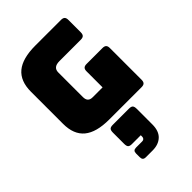

<svg xmlns="http://www.w3.org/2000/svg" viewBox="-307 -840 1322 1322"><g transform="rotate(-45 354.0 -179.0)"><path d="M619 0H304Q179 0 118.5 -50Q58 -100 58 -204V-516Q58 -620 118.5 -670Q179 -720 304 -720H554Q573 -720 581.5 -711.5Q590 -703 590 -684V-563Q590 -544 581.5 -535.5Q573 -527 554 -527H346Q315 -527 300 -514.5Q285 -502 285 -477V-238Q285 -213 296.5 -201Q308 -189 331 -189H428V-345Q428 -364 436.5 -372.5Q445 -381 464 -381H619Q638 -381 646.5 -372.5Q655 -364 655 -345V-36Q655 -17 646.5 -8.5Q638 0 619 0ZM365 362H299Q283 362 276 354.5Q269 347 269 331V297Q269 281 276 274Q283 267 299 267H358Q369 267 375 260.5Q381 254 381 243V230H295Q274 230 266 221.5Q258 213 258 191V82Q258 60 266 51.5Q274 43 295 43H453Q474 43 482 51.5Q490 60 490 82V234Q490 298 456 330Q422 362 365 362Z"/></g></svg>

Font: Bungee
Style: Regular
Weight: 400
Designer: David Jonathan Ross
Foundry: David Jonathan Ross
Version: Version 1.001;PS 1.0;hotconv 1.0.72;makeotf.lib2.5.5900